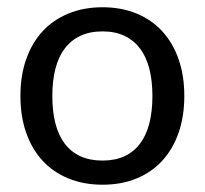

<svg xmlns="http://www.w3.org/2000/svg" viewBox="-20 -505 567 532"><path d="M36.6 0ZM264.2 -484.9Q316.4 -484.9 358.4 -467.5Q400.4 -450.2 429.7 -418.2Q459 -386.2 474.9 -340.8Q490.7 -295.4 490.7 -239.3Q490.7 -182.6 474.9 -137.2Q459 -91.8 429.7 -59.8Q400.4 -27.8 358.4 -10.5Q316.4 6.8 264.2 6.8Q211.9 6.8 169.7 -10.5Q127.4 -27.8 97.9 -59.8Q68.4 -91.8 52.5 -137.2Q36.6 -182.6 36.6 -239.3Q36.6 -295.4 52.5 -340.8Q68.4 -386.2 97.9 -418.2Q127.4 -450.2 169.7 -467.5Q211.9 -484.9 264.2 -484.9ZM264.2 -60.1Q298.8 -60.1 324.7 -72Q350.6 -84 367.9 -106.9Q385.3 -129.9 393.8 -163.1Q402.3 -196.3 402.3 -238.8Q402.3 -281.2 393.8 -314.5Q385.3 -347.7 367.9 -370.6Q350.6 -393.6 324.7 -405.8Q298.8 -418 264.2 -418Q229 -418 202.9 -405.8Q176.8 -393.6 159.4 -370.6Q142.1 -347.7 133.5 -314.5Q125 -281.2 125 -238.8Q125 -196.3 133.5 -163.1Q142.1 -129.9 159.4 -106.9Q176.8 -84 202.9 -72Q229 -60.1 264.2 -60.1Z"/></svg>

Font: Carlito
Style: Regular
Weight: 400
Designer: Lukasz Dziedzic
Foundry: tyPoland Lukasz Dziedzic
Version: Version 1.104